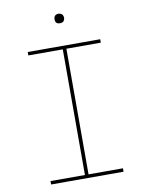

<svg xmlns="http://www.w3.org/2000/svg" viewBox="-98 -980 796 1049"><g transform="rotate(-10 300.0 -456.0)"><path d="M99 0V-19H290V-716H99V-735H501V-716H310V-19H501V0ZM300 -859Q295 -859 289.5 -860.5Q284 -862 280.5 -865.5Q277 -869 275.5 -874.5Q274 -880 274 -885Q274 -890 275.5 -895.5Q277 -901 280.5 -904.5Q284 -908 289.5 -910Q295 -912 300 -912Q305 -912 310.5 -910Q316 -908 319.5 -904.5Q323 -901 325 -895.5Q327 -890 327 -885Q327 -880 325 -874.5Q323 -869 319.5 -865.5Q316 -862 310.5 -860.5Q305 -859 300 -859Z"/></g></svg>

Font: Iosevka Slab Thin Extended
Style: Regular
Weight: 100
Width: 7
Monospace: yes
Designer: Belleve Invis
Foundry: Belleve Invis
Version: Version 11.1.1; ttfautohint (v1.8.3)